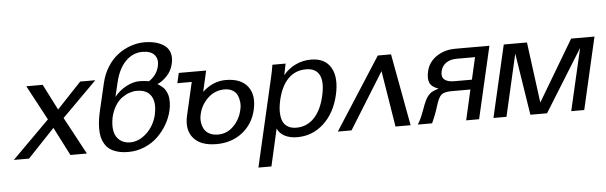

<svg xmlns="http://www.w3.org/2000/svg" viewBox="-55 -930 4194 1328"><g transform="rotate(-5 2042.5 -266.0)"><path d="M517.1 0H402.8L301.8 -196.8L115.2 0H9.8L269 -258.8L140.1 -500H253.9L345.2 -320.8L514.2 -500H619.1L377.9 -258.8Z M748 -373Q781.7 -415.5 830.1 -441.2Q878.4 -466.8 920.9 -466.8Q957.5 -466.8 988.8 -460.9Q1044.9 -497.6 1059.1 -561Q1069.3 -606.9 1044.4 -637Q1019.5 -667 960 -667Q893.6 -667 843.3 -616Q793 -564.9 771 -470.2ZM1009.8 -231H1008.8Q1026.4 -308.6 998 -355.2Q969.7 -401.9 897.9 -401.9Q873.5 -401.9 847.9 -393.3Q822.3 -384.8 795.9 -366.5Q769.5 -348.1 748 -313.7Q726.6 -279.3 715.8 -232.9Q705.6 -181.6 712.6 -141.1Q719.7 -100.6 748.8 -75.7Q777.8 -50.8 822.8 -50.8Q883.3 -50.8 937 -100.6Q990.7 -150.4 1009.8 -231ZM632.8 -288.1 676.8 -476.1Q690.4 -536.1 721.4 -585.4Q752.4 -634.8 793.5 -666.3Q834.5 -697.8 882.3 -714.8Q930.2 -731.9 980 -731.9Q1022.5 -731.9 1057.1 -722.7Q1091.8 -713.4 1118.4 -694.6Q1145 -675.8 1155.5 -643.1Q1166 -610.4 1155.8 -566.9Q1143.6 -516.1 1110.1 -482.2Q1076.7 -448.2 1044.9 -436Q1053.7 -430.7 1059.1 -427.2Q1064.5 -423.8 1075.4 -414.8Q1086.4 -405.8 1093 -396.7Q1099.6 -387.7 1106.9 -372.1Q1114.3 -356.4 1116.9 -339.4Q1119.6 -322.3 1118.9 -297.9Q1118.2 -273.4 1111.8 -246.1Q1100.6 -196.8 1073.7 -150.6Q1046.9 -104.5 1008.3 -67.4Q969.7 -30.3 916.5 -8.1Q863.3 14.2 804.7 14.2Q762.2 14.2 729.2 4.9Q696.3 -4.4 675.3 -20Q654.3 -35.6 640.9 -58.8Q627.4 -82 621.8 -107.4Q616.2 -132.8 616.5 -164.1Q616.7 -195.3 620.8 -224.9Q625 -254.4 632.8 -288.1Z M1599.6 -205.1Q1607.4 -234.4 1604.5 -262Q1601.6 -289.6 1591.3 -311.3Q1581.1 -333 1558.3 -345.9Q1535.6 -358.9 1503.9 -358.9Q1437 -358.9 1388.7 -313.5Q1340.3 -268.1 1325.7 -205.1Q1317.9 -175.8 1321.5 -148.2Q1325.2 -120.6 1336.9 -99.1Q1348.6 -77.6 1373.5 -64.7Q1398.4 -51.8 1432.6 -51.8Q1495.1 -51.8 1540 -96.9Q1585 -142.1 1599.6 -205.1ZM1692.9 -200.2Q1670.4 -103 1595.9 -44.9Q1521.5 13.2 1416.5 13.2Q1308.6 13.2 1258.8 -43.2Q1209 -99.6 1228.5 -194.8L1282.7 -430.2H1182.6L1198.7 -500H1388.7L1355.5 -355Q1429.2 -422.9 1517.6 -422.9Q1622.6 -422.9 1669.4 -362.5Q1716.3 -302.2 1692.9 -200.2Z M1881.3 -252Q1874.5 -222.2 1872.1 -195.6Q1869.6 -168.9 1873.3 -142.1Q1877 -115.2 1887.9 -95.7Q1898.9 -76.2 1921.4 -64Q1943.8 -51.8 1976.6 -51.8Q2048.8 -51.8 2099.4 -103.8Q2149.9 -155.8 2172.4 -252.9Q2194.8 -349.1 2170.4 -398.7Q2146 -448.2 2076.7 -448.2Q2002.9 -448.2 1953.4 -398.4Q1903.8 -348.6 1881.3 -252ZM1690.4 200.2 1833.5 -420.9Q1843.3 -463.4 1848.6 -500H1940.4L1924.3 -420.9Q1959.5 -464.4 2009.8 -488.3Q2060.1 -512.2 2116.7 -512.2Q2214.4 -512.2 2254.9 -442.4Q2295.4 -372.6 2267.6 -252Q2238.8 -129.4 2160.9 -57.6Q2083 14.2 1977.5 14.2Q1926.3 14.2 1889.9 -4.9Q1853.5 -23.9 1839.4 -58.1L1780.8 200.2Z M2259.3 0 2580.6 -500H2672.4L2764.6 0H2659.7L2596.7 -390.1L2354.5 0Z M3214.4 -276.9 3249.5 -430.2H3122.6Q3078.1 -430.2 3048.8 -410.2Q3019.5 -390.1 3011.2 -354Q3002 -315.9 3022.9 -296.4Q3043.9 -276.9 3093.3 -276.9ZM2978.5 -235.8Q2933.1 -250.5 2919.4 -280.5Q2905.8 -310.5 2917.5 -360.8Q2931.6 -423.8 2987.3 -461.9Q3043 -500 3119.6 -500H3355.5L3240.2 0H3150.4L3198.2 -210H3067.4Q3017.1 -210 2996.3 -192.6Q2975.6 -175.3 2957.5 -113.8Q2939 -53.7 2913.6 0H2814.5Q2828.6 -22.5 2837.9 -43Q2847.2 -63.5 2865.2 -111.8L2870.6 -127Q2884.8 -165 2899.7 -185.8Q2914.6 -206.5 2931.6 -216.6Q2948.7 -226.6 2978.5 -234.9Z M3970.2 0H3879.9L3979 -430.2L3711.9 0H3596.2L3528.8 -430.2L3430.2 0H3339.8L3455.1 -500H3616.2L3671.9 -78.1L3922.9 -500H4085Z"/></g></svg>

Font: Perun
Style: Italic
Weight: 400
Italic angle: -12°
Foundry: Stefan Peev, Context Ltd
Version: Version 001.000